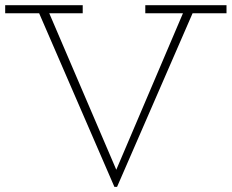

<svg xmlns="http://www.w3.org/2000/svg" viewBox="-20 -706 893 740"><path d="M853 -686V-654.8H722.2L431.2 14.2H420.9L130.9 -654.8H0V-686H298.8V-654.8H169.9L428.2 -51.8L685.1 -654.8H540V-686Z"/></svg>

Font: BioRhyme ExtraLight
Style: Regular
Weight: 275
Designer: Aoife Mooney
Foundry: Aoife Mooney Type
Version: Version 1.500;PS 001.500;hotconv 1.0.88;makeotf.lib2.5.64775